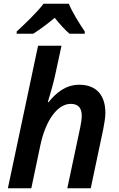

<svg xmlns="http://www.w3.org/2000/svg" viewBox="-20 -1004 635 1024"><path d="M69 -836V-824H157C195 -848 232 -876 272 -909C296 -878 327 -844 351 -824H432V-836C406 -875 367 -935 347 -984H212C179 -939 107 -871 69 -836ZM22 0H147L195 -228C224 -367 289 -450 357 -450C397 -450 416 -429 416 -386C416 -370 413 -350 408 -325L339 0H464L531 -317C537 -349 542 -378 542 -402C542 -497 493 -552 403 -552C330 -552 279 -509 239 -459H235C247 -500 265 -560 274 -603L308 -760H183Z"/></svg>

Font: Noto Sans SemiBold
Style: Italic
Weight: 600
Italic angle: -12°
Designer: Monotype Design Team
Foundry: Monotype Imaging Inc.
Version: Version 2.013